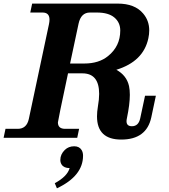

<svg xmlns="http://www.w3.org/2000/svg" viewBox="-50 -752 923 1048"><path d="M611.8 9.8Q479.5 9.8 479.5 -116.7Q479.5 -141.6 484.4 -170.9Q491.2 -209.5 491.2 -239.7Q491.2 -351.6 399.9 -351.6H321.3Q266.1 -92.3 266.1 -84Q266.1 -48.8 305.7 -48.8H381.8L371.6 0H-30.3L-20 -48.8H46.9Q95.7 -48.8 107.4 -103L217.3 -620.1Q220.2 -633.8 220.2 -645Q220.2 -683.6 182.1 -683.6H115.2L125.5 -732.4H592.3Q686 -732.4 731.4 -678.2Q764.6 -639.2 764.6 -585.9Q764.6 -565.4 759.8 -543Q732.9 -416.5 585 -371.1Q641.1 -340.8 654.3 -282.2Q658.7 -261.7 658.7 -234.4Q658.7 -183.1 642.6 -106Q640.6 -97.2 640.6 -90.3Q640.6 -63 669.9 -63Q706.1 -63 715.3 -106L741.7 -229.5H800.8L775.9 -111.8Q750 9.8 611.8 9.8ZM410.6 -405.3Q489.7 -405.3 539.6 -445.8Q606.4 -499.5 606.4 -585.4Q606.4 -629.4 574.2 -656.5Q542 -683.6 479 -683.6H440.9Q392.1 -683.6 378.9 -623L332.5 -405.3ZM260.7 275.9 249 248Q317.4 210.9 330.1 165.5Q299.3 165.5 286.6 146.5Q279.3 135.3 279.3 121.1Q279.3 90.3 303.7 66.4Q324.2 46.4 355 46.4Q382.8 46.4 395.5 66.9Q403.3 80.1 403.3 97.7Q403.3 208.5 260.7 275.9Z"/></svg>

Font: Munson
Style: Bold Italic
Weight: 700
Italic angle: -12°
Designer: Paul James MIller
Foundry: High-Logic / Made with FontCreator
Version: Version 2.10;May 5, 2019;FontCreator 11.5.0.2430 64-bit